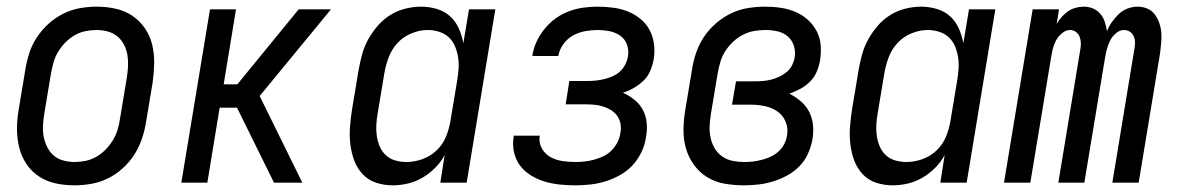

<svg xmlns="http://www.w3.org/2000/svg" viewBox="-20 -548 3540 576"><path d="M203 8Q174 8 146.5 2Q119 -4 96.5 -19Q74 -34 59 -56.5Q44 -79 37.5 -106Q31 -133 31 -161.5Q31 -190 36 -219L56 -339Q60 -364 68 -389Q76 -414 91 -436.5Q106 -459 126 -477Q146 -495 170 -507Q194 -519 219.5 -523.5Q245 -528 270 -528Q299 -528 326.5 -522Q354 -516 376.5 -501Q399 -486 414.5 -463.5Q430 -441 436.5 -414Q443 -387 442.5 -358.5Q442 -330 438 -301L418 -181Q414 -156 405.5 -131Q397 -106 382.5 -83.5Q368 -61 348 -43Q328 -25 304 -13Q280 -1 254 3.5Q228 8 203 8ZM204 -62Q221 -62 237.5 -65.5Q254 -69 269.5 -78Q285 -87 297.5 -100Q310 -113 319 -128Q328 -143 333 -159.5Q338 -176 340 -192L360 -312Q363 -330 364 -347.5Q365 -365 362.5 -381.5Q360 -398 352.5 -413Q345 -428 332.5 -438.5Q320 -449 303.5 -453.5Q287 -458 270 -458Q253 -458 236 -454.5Q219 -451 203.5 -442Q188 -433 175.5 -420Q163 -407 154 -392Q145 -377 140.5 -360.5Q136 -344 133 -328L113 -208Q110 -190 109 -172.5Q108 -155 111 -138.5Q114 -122 121.5 -107Q129 -92 141 -81.5Q153 -71 170 -66.5Q187 -62 204 -62Z M524 0 610 -520H688L651 -295H692L876 -520H973L759 -260L887 0H802L691 -225H639L602 0Z M1158 8Q1132 8 1108 0Q1084 -8 1067.5 -26Q1051 -44 1042.5 -67Q1034 -90 1031 -115.5Q1028 -141 1030 -167Q1032 -193 1036 -219L1056 -339Q1060 -362 1066.5 -385.5Q1073 -409 1085 -430.5Q1097 -452 1113.5 -471Q1130 -490 1151 -503Q1172 -516 1196 -522Q1220 -528 1243 -528Q1268 -528 1291 -521Q1314 -514 1330.5 -499Q1347 -484 1356.5 -462.5Q1366 -441 1370 -418L1387 -520H1466L1380 0H1301L1314 -83Q1303 -62 1285.5 -44.5Q1268 -27 1247.5 -15Q1227 -3 1204 2.5Q1181 8 1158 8ZM1200 -62Q1223 -62 1247 -70.5Q1271 -79 1289.5 -96.5Q1308 -114 1317.5 -137Q1327 -160 1331 -183L1351 -303Q1354 -321 1355.5 -339Q1357 -357 1354.5 -374.5Q1352 -392 1345.5 -408Q1339 -424 1327 -435.5Q1315 -447 1298 -452.5Q1281 -458 1263 -458Q1239 -458 1214.5 -448Q1190 -438 1172.5 -419Q1155 -400 1146 -376Q1137 -352 1133 -328L1113 -208Q1110 -191 1109 -173.5Q1108 -156 1110.5 -139.5Q1113 -123 1119.5 -108Q1126 -93 1138 -82Q1150 -71 1166.5 -66.5Q1183 -62 1200 -62Z M1706 8Q1682 8 1658.5 5.5Q1635 3 1613.5 -3.5Q1592 -10 1572.5 -22Q1553 -34 1540 -51.5Q1527 -69 1522 -91.5Q1517 -114 1521 -138V-141H1599V-140Q1596 -120 1605.5 -103Q1615 -86 1631 -77Q1647 -68 1666.5 -65Q1686 -62 1706 -62Q1720 -62 1734 -63.5Q1748 -65 1762.5 -69Q1777 -73 1790.5 -79.5Q1804 -86 1814.5 -96.5Q1825 -107 1832 -120.5Q1839 -134 1841 -148Q1844 -163 1841.5 -176.5Q1839 -190 1831.5 -200.5Q1824 -211 1812.5 -218Q1801 -225 1788 -229Q1775 -233 1761 -234Q1747 -235 1733 -235H1677L1688 -305H1744Q1756 -305 1769 -306.5Q1782 -308 1794 -311Q1806 -314 1818.5 -319.5Q1831 -325 1840.5 -334Q1850 -343 1856 -355Q1862 -367 1864 -379Q1867 -397 1861 -414Q1855 -431 1840.5 -441Q1826 -451 1808.5 -454.5Q1791 -458 1773 -458Q1755 -458 1735.5 -454.5Q1716 -451 1699 -441.5Q1682 -432 1670 -415.5Q1658 -399 1655 -380H1577Q1580 -402 1589.5 -422.5Q1599 -443 1613.5 -461Q1628 -479 1646.5 -492.5Q1665 -506 1686.5 -514Q1708 -522 1729.5 -525Q1751 -528 1772 -528Q1796 -528 1819 -525Q1842 -522 1862.5 -514Q1883 -506 1900.5 -492Q1918 -478 1928.5 -458.5Q1939 -439 1942 -416Q1945 -393 1941 -370Q1938 -353 1931 -336Q1924 -319 1911 -306.5Q1898 -294 1882 -284.5Q1866 -275 1849 -270Q1868 -261 1883.5 -248.5Q1899 -236 1908.5 -218.5Q1918 -201 1920 -179.5Q1922 -158 1918 -137Q1915 -114 1904.5 -92Q1894 -70 1878 -52.5Q1862 -35 1840.5 -23Q1819 -11 1796.5 -4Q1774 3 1751 5.5Q1728 8 1706 8Z M2212 8Q2182 8 2153.5 3Q2125 -2 2101.5 -16.5Q2078 -31 2061.5 -54Q2045 -77 2037.5 -104Q2030 -131 2030.5 -160.5Q2031 -190 2036 -219L2056 -339Q2060 -365 2068.5 -390Q2077 -415 2092 -437.5Q2107 -460 2128.5 -478.5Q2150 -497 2174.5 -508.5Q2199 -520 2225 -524Q2251 -528 2276 -528Q2300 -528 2323 -524.5Q2346 -521 2366 -512.5Q2386 -504 2402.5 -489.5Q2419 -475 2429.5 -455.5Q2440 -436 2442 -413Q2444 -390 2440 -366Q2437 -349 2430 -332.5Q2423 -316 2410 -303Q2397 -290 2381 -281.5Q2365 -273 2348 -267Q2366 -258 2382 -244.5Q2398 -231 2407.5 -212.5Q2417 -194 2419 -172Q2421 -150 2417 -128Q2413 -107 2403.5 -86Q2394 -65 2377.5 -48.5Q2361 -32 2340.5 -21Q2320 -10 2298.5 -3.5Q2277 3 2255 5.5Q2233 8 2212 8ZM2213 -62Q2226 -62 2239 -63.5Q2252 -65 2265.5 -68.5Q2279 -72 2292 -78Q2305 -84 2315.5 -93.5Q2326 -103 2332.5 -115.5Q2339 -128 2341 -141Q2345 -163 2337 -182.5Q2329 -202 2312.5 -213.5Q2296 -225 2275 -229.5Q2254 -234 2232 -234H2176L2188 -304H2244Q2256 -304 2268.5 -305Q2281 -306 2293 -309Q2305 -312 2317 -317.5Q2329 -323 2339.5 -331.5Q2350 -340 2356 -352Q2362 -364 2364 -376Q2367 -394 2361.5 -411Q2356 -428 2343 -439Q2330 -450 2312.5 -454Q2295 -458 2277 -458Q2260 -458 2242.5 -455Q2225 -452 2208.5 -443.5Q2192 -435 2178.5 -422Q2165 -409 2155.5 -394Q2146 -379 2141 -362Q2136 -345 2133 -328L2113 -208Q2110 -190 2109 -171.5Q2108 -153 2111.5 -136Q2115 -119 2123.5 -104Q2132 -89 2146 -79Q2160 -69 2177.5 -65.5Q2195 -62 2213 -62Z M2658 8Q2632 8 2608 0Q2584 -8 2567.5 -26Q2551 -44 2542.5 -67Q2534 -90 2531 -115.5Q2528 -141 2530 -167Q2532 -193 2536 -219L2556 -339Q2560 -362 2566.5 -385.5Q2573 -409 2585 -430.5Q2597 -452 2613.5 -471Q2630 -490 2651 -503Q2672 -516 2696 -522Q2720 -528 2743 -528Q2768 -528 2791 -521Q2814 -514 2830.5 -499Q2847 -484 2856.5 -462.5Q2866 -441 2870 -418L2887 -520H2966L2880 0H2801L2814 -83Q2803 -62 2785.5 -44.5Q2768 -27 2747.5 -15Q2727 -3 2704 2.5Q2681 8 2658 8ZM2700 -62Q2723 -62 2747 -70.5Q2771 -79 2789.5 -96.5Q2808 -114 2817.5 -137Q2827 -160 2831 -183L2851 -303Q2854 -321 2855.5 -339Q2857 -357 2854.5 -374.5Q2852 -392 2845.5 -408Q2839 -424 2827 -435.5Q2815 -447 2798 -452.5Q2781 -458 2763 -458Q2739 -458 2714.5 -448Q2690 -438 2672.5 -419Q2655 -400 2646 -376Q2637 -352 2633 -328L2613 -208Q2610 -191 2609 -173.5Q2608 -156 2610.5 -139.5Q2613 -123 2619.5 -108Q2626 -93 2638 -82Q2650 -71 2666.5 -66.5Q2683 -62 2700 -62Z M2992 0 3078 -520H3157L3150 -476Q3156 -487 3165 -497Q3174 -507 3184 -514Q3194 -521 3206.5 -524.5Q3219 -528 3231 -528Q3246 -528 3259 -522.5Q3272 -517 3281 -506.5Q3290 -496 3294.5 -482Q3299 -468 3301 -454Q3306 -468 3315.5 -481.5Q3325 -495 3336.5 -506Q3348 -517 3363 -522.5Q3378 -528 3393 -528Q3409 -528 3422.5 -522Q3436 -516 3444.5 -504.5Q3453 -493 3458 -478.5Q3463 -464 3464 -449Q3465 -434 3463.5 -418.5Q3462 -403 3460 -387L3396 0H3317L3383 -400Q3385 -410 3385 -420Q3385 -430 3381.5 -438.5Q3378 -447 3370 -452.5Q3362 -458 3352 -458Q3339 -458 3327.5 -448Q3316 -438 3310 -425.5Q3304 -413 3300.5 -400Q3297 -387 3295 -374L3233 0H3155L3221 -400Q3223 -410 3222.5 -420Q3222 -430 3218.5 -438.5Q3215 -447 3207.5 -452.5Q3200 -458 3190 -458Q3177 -458 3165.5 -448Q3154 -438 3147.5 -425.5Q3141 -413 3138 -400Q3135 -387 3133 -374L3071 0Z"/></svg>

Font: Iosevka Algr
Style: Italic
Weight: 400
Italic angle: -9°
Monospace: yes
Designer: Belleve Invis
Foundry: Belleve Invis
Version: Version 26.0.2; ttfautohint (v1.8.3)